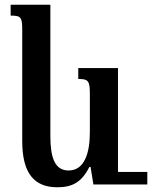

<svg xmlns="http://www.w3.org/2000/svg" viewBox="-20 -780 643 812"><path d="M222 12C286 12 325 -9 358 -74H363L375 0H603V-53H479V-492H311V-446C352 -446 360 -439 360 -385V-221C360 -132 337 -59 270 -59C212 -59 193 -113 193 -205V-760H25V-714C69 -714 74 -707 74 -653V-183C74 -47 125 12 222 12Z"/></svg>

Font: Noto Serif Armenian SemiCondensed SemiBold
Style: Regular
Weight: 600
Width: 4
Designer: Monotype Design Team
Foundry: Monotype Imaging Inc.
Version: Version 2.008